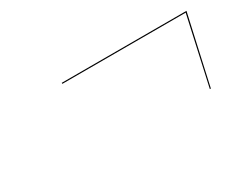

<svg xmlns="http://www.w3.org/2000/svg" viewBox="-43 -758 603 488"><g transform="rotate(-30 258.0 -514.0)"><path d="M512 -612H150V-615H516L471 -413H468Z"/></g></svg>

Font: Bodoni* 72 Medium
Style: Italic
Weight: 500
Italic angle: -13°
Version: Version 1.002; ttfautohint (v0.97) -l 8 -r 50 -G 200 -x 14 -